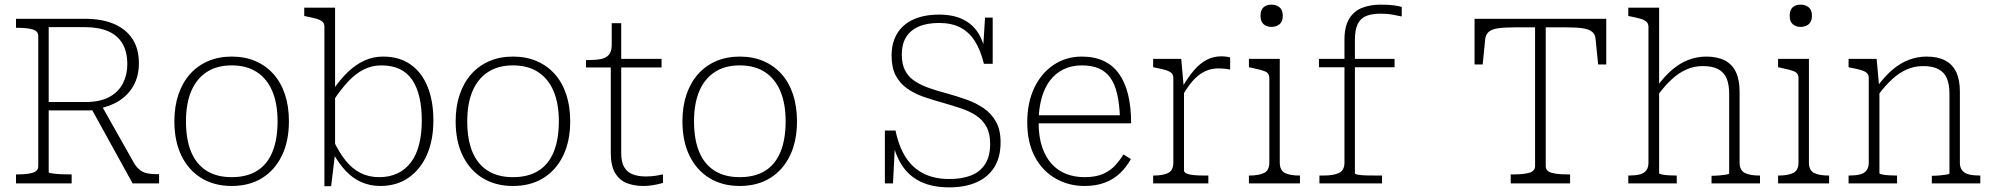

<svg xmlns="http://www.w3.org/2000/svg" viewBox="-20 -791 8593 828"><path d="M371 -328 552 0H666V-40H652Q632 -40 615 -43.5Q598 -47 584 -57.5Q570 -68 559 -86L410 -350ZM190 -49V-674H345Q406 -674 447 -656Q488 -638 508.5 -602.5Q529 -567 529 -514Q529 -469 510 -431.5Q491 -394 451 -372.5Q411 -351 348 -351H174L179 -315H369Q375 -315 379.5 -315.5Q384 -316 389.5 -318Q395 -320 401 -322Q454 -331 494 -356.5Q534 -382 556.5 -423Q579 -464 579 -518Q579 -581 551 -623.5Q523 -666 471 -688Q419 -710 347 -710H49V-671H60Q97 -671 121 -664Q145 -657 145 -635V-75Q145 -53 121 -46Q97 -39 60 -39H49V0H289V-39H276Q261 -39 245.5 -39.5Q230 -40 217.5 -41.5Q205 -43 197.5 -44.5Q190 -46 190 -49Z M1226 -268Q1226 -182 1195.5 -119.5Q1165 -57 1110 -23Q1055 11 979 11Q904 11 848.5 -23Q793 -57 762.5 -119.5Q732 -182 732 -268Q732 -332 749.5 -383.5Q767 -435 799.5 -471.5Q832 -508 877.5 -527.5Q923 -547 979 -547Q1036 -547 1081.5 -527.5Q1127 -508 1159.5 -471.5Q1192 -435 1209 -383.5Q1226 -332 1226 -268ZM782 -268Q782 -189 804.5 -135.5Q827 -82 871 -54.5Q915 -27 979 -27Q1044 -27 1088 -54Q1132 -81 1154.5 -135Q1177 -189 1177 -268Q1177 -344 1154.5 -397.5Q1132 -451 1088 -480Q1044 -509 979 -509Q915 -509 871 -480Q827 -451 804.5 -397.5Q782 -344 782 -268Z M1620 11Q1576 11 1538.5 -5.5Q1501 -22 1471 -54Q1441 -86 1416 -131L1421 -179Q1443 -133 1470.5 -98.5Q1498 -64 1534 -45.5Q1570 -27 1615 -27Q1660 -27 1694.5 -43.5Q1729 -60 1752.5 -91.5Q1776 -123 1787.5 -168.5Q1799 -214 1799 -272Q1799 -328 1788.5 -372.5Q1778 -417 1757 -447.5Q1736 -478 1703 -493.5Q1670 -509 1625 -509Q1583 -509 1548 -491Q1513 -473 1482 -440Q1451 -407 1421 -362L1417 -405Q1449 -451 1482.5 -482.5Q1516 -514 1553 -530.5Q1590 -547 1632 -547Q1702 -547 1750.5 -513Q1799 -479 1824 -417Q1849 -355 1849 -272Q1849 -188 1821.5 -124.5Q1794 -61 1742.5 -25Q1691 11 1620 11ZM1379 -675Q1379 -690 1370.5 -697.5Q1362 -705 1345 -710Q1328 -715 1302 -720L1292 -722V-758H1425V-132V-129L1408 12H1379Z M2439 -268Q2439 -182 2408.5 -119.5Q2378 -57 2323 -23Q2268 11 2192 11Q2117 11 2061.5 -23Q2006 -57 1975.5 -119.5Q1945 -182 1945 -268Q1945 -332 1962.5 -383.5Q1980 -435 2012.5 -471.5Q2045 -508 2090.5 -527.5Q2136 -547 2192 -547Q2249 -547 2294.5 -527.5Q2340 -508 2372.5 -471.5Q2405 -435 2422 -383.5Q2439 -332 2439 -268ZM1995 -268Q1995 -189 2017.5 -135.5Q2040 -82 2084 -54.5Q2128 -27 2192 -27Q2257 -27 2301 -54Q2345 -81 2367.5 -135Q2390 -189 2390 -268Q2390 -344 2367.5 -397.5Q2345 -451 2301 -480Q2257 -509 2192 -509Q2128 -509 2084 -480Q2040 -451 2017.5 -397.5Q1995 -344 1995 -268Z M2507 -500V-532H2517Q2550 -532 2572 -536.5Q2594 -541 2606 -555Q2618 -569 2618 -597L2643 -537H2833V-500ZM2659 -131Q2659 -92 2672 -70Q2685 -48 2709 -39Q2733 -30 2765 -30Q2790 -30 2810.5 -33.5Q2831 -37 2839 -39V-2Q2828 1 2814.5 4Q2801 7 2785.5 9Q2770 11 2754 11Q2716 11 2684 -1Q2652 -13 2633 -44.5Q2614 -76 2614 -131V-522L2618 -531V-691H2659Z M3417 -268Q3417 -182 3386.5 -119.5Q3356 -57 3301 -23Q3246 11 3170 11Q3095 11 3039.5 -23Q2984 -57 2953.5 -119.5Q2923 -182 2923 -268Q2923 -332 2940.5 -383.5Q2958 -435 2990.5 -471.5Q3023 -508 3068.5 -527.5Q3114 -547 3170 -547Q3227 -547 3272.5 -527.5Q3318 -508 3350.5 -471.5Q3383 -435 3400 -383.5Q3417 -332 3417 -268ZM2973 -268Q2973 -189 2995.5 -135.5Q3018 -82 3062 -54.5Q3106 -27 3170 -27Q3235 -27 3279 -54Q3323 -81 3345.5 -135Q3368 -189 3368 -268Q3368 -344 3345.5 -397.5Q3323 -451 3279 -480Q3235 -509 3170 -509Q3106 -509 3062 -480Q3018 -451 2995.5 -397.5Q2973 -344 2973 -268Z M4074 -19Q4129 -19 4168 -34.5Q4207 -50 4228.5 -83.5Q4250 -117 4250 -171Q4250 -216 4233.5 -245.5Q4217 -275 4188.5 -293.5Q4160 -312 4123.5 -324Q4087 -336 4049 -347Q4005 -359 3964.5 -373Q3924 -387 3892.5 -409Q3861 -431 3843 -465Q3825 -499 3825 -551Q3825 -607 3849 -646.5Q3873 -686 3919 -707Q3965 -728 4030 -728Q4091 -728 4133.5 -707Q4176 -686 4200.5 -645.5Q4225 -605 4232 -546L4219 -573L4228 -715H4261V-516H4223Q4209 -574 4184.5 -613Q4160 -652 4122 -672Q4084 -692 4030 -692Q3977 -692 3941 -676Q3905 -660 3887 -630Q3869 -600 3869 -556Q3869 -514 3883.5 -486.5Q3898 -459 3924.5 -441.5Q3951 -424 3986.5 -411.5Q4022 -399 4064 -388Q4107 -376 4148 -361.5Q4189 -347 4222 -324.5Q4255 -302 4275 -266.5Q4295 -231 4295 -178Q4295 -112 4267.5 -69Q4240 -26 4190.5 -4.5Q4141 17 4074 17Q4001 17 3950 -7.5Q3899 -32 3868.5 -80Q3838 -128 3826 -196L3840 -176L3831 0H3796V-228H3842Q3856 -159 3886 -112.5Q3916 -66 3963 -42.5Q4010 -19 4074 -19Z M4459 -263Q4459 -202 4474 -157.5Q4489 -113 4515.5 -84Q4542 -55 4578 -41Q4614 -27 4657 -27Q4706 -27 4738 -41.5Q4770 -56 4790.5 -79Q4811 -102 4825 -125L4857 -105Q4838 -71 4810.5 -44.5Q4783 -18 4745 -3.5Q4707 11 4657 11Q4589 11 4532.5 -21Q4476 -53 4443 -114.5Q4410 -176 4410 -264Q4410 -348 4440 -411.5Q4470 -475 4523.5 -511Q4577 -547 4645 -547Q4700 -547 4740 -528Q4780 -509 4806 -472.5Q4832 -436 4845 -382.5Q4858 -329 4858 -259H4442V-294H4826L4810 -279Q4808 -341 4798 -384.5Q4788 -428 4768.5 -455.5Q4749 -483 4718.5 -496Q4688 -509 4645 -509Q4602 -509 4567.5 -492.5Q4533 -476 4509 -445Q4485 -414 4472 -368Q4459 -322 4459 -263Z M5285 -543V-491Q5276 -493 5267.5 -494Q5259 -495 5250.5 -495.5Q5242 -496 5235 -496Q5209 -496 5187.5 -488Q5166 -480 5147.5 -465Q5129 -450 5112 -428Q5095 -406 5079 -378L5078 -414Q5104 -459 5129.5 -488.5Q5155 -518 5184 -533Q5213 -548 5246 -548Q5258 -548 5269.5 -546.5Q5281 -545 5285 -543ZM4953 0V-34H4956Q4995 -34 5017.5 -45Q5040 -56 5040 -90V-454Q5040 -469 5031.5 -476.5Q5023 -484 5006 -489Q4989 -494 4963 -499L4953 -501V-537H5074L5085 -415L5086 -416V-56Q5086 -47 5099 -42Q5112 -37 5132 -35.5Q5152 -34 5172 -34H5191V0Z M5463 -675Q5443 -675 5429.5 -686.5Q5416 -698 5416 -723Q5416 -748 5429 -759.5Q5442 -771 5463 -771Q5484 -771 5498 -759.5Q5512 -748 5512 -723Q5512 -698 5498 -686.5Q5484 -675 5463 -675ZM5499 -537V-90Q5499 -56 5521.5 -45Q5544 -34 5583 -34H5586V0H5366V-34H5369Q5408 -34 5431 -45Q5454 -56 5454 -90V-454Q5454 -476 5434.5 -483.5Q5415 -491 5376 -499L5366 -501V-537Z M5668 -537H5994V-501H5668ZM6025 -761V-720Q6011 -723 5987 -727.5Q5963 -732 5934 -732Q5896 -732 5871.5 -722Q5847 -712 5835 -687Q5823 -662 5823 -619V-44Q5823 -40 5837 -37.5Q5851 -35 5872.5 -34.5Q5894 -34 5915 -34H5940V0H5670V-34H5688Q5730 -34 5754 -45Q5778 -56 5778 -90V-620Q5778 -676 5798 -709.5Q5818 -743 5853.5 -757Q5889 -771 5935 -771Q5966 -771 5990 -768Q6014 -765 6025 -761Z M6600 -75V-673H6510Q6467 -673 6440 -669Q6413 -665 6400 -653.5Q6387 -642 6385 -622L6374 -513H6339V-710H6907V-513H6872L6861 -622Q6860 -642 6846.5 -653.5Q6833 -665 6806 -669Q6779 -673 6736 -673H6646V-75Q6646 -53 6671 -46Q6696 -39 6733 -39H6751V0H6495V-39H6513Q6550 -39 6575 -46Q6600 -53 6600 -75Z M7135 -758V-44Q7135 -41 7147 -38.5Q7159 -36 7176 -35Q7193 -34 7207 -34H7211V0H7002V-34H7005Q7031 -34 7050 -38.5Q7069 -43 7079 -55.5Q7089 -68 7089 -90V-675Q7089 -689 7080.5 -697Q7072 -705 7055 -710Q7038 -715 7012 -720L7002 -722V-758ZM7570 0H7361V-33H7364Q7378 -33 7395 -34.5Q7412 -36 7424.5 -38Q7437 -40 7437 -43V-386Q7437 -427 7426 -453Q7415 -479 7390 -492.5Q7365 -506 7323 -506Q7286 -506 7253 -491.5Q7220 -477 7190 -449.5Q7160 -422 7131 -383L7127 -420Q7158 -462 7191.5 -490.5Q7225 -519 7262 -533Q7299 -547 7338 -547Q7386 -547 7418 -530.5Q7450 -514 7466 -480.5Q7482 -447 7482 -396V-90Q7482 -56 7505 -45Q7528 -34 7566 -34H7570Z M7745 -675Q7725 -675 7711.5 -686.5Q7698 -698 7698 -723Q7698 -748 7711 -759.5Q7724 -771 7745 -771Q7766 -771 7780 -759.5Q7794 -748 7794 -723Q7794 -698 7780 -686.5Q7766 -675 7745 -675ZM7781 -537V-90Q7781 -56 7803.5 -45Q7826 -34 7865 -34H7868V0H7648V-34H7651Q7690 -34 7713 -45Q7736 -56 7736 -90V-454Q7736 -476 7716.5 -483.5Q7697 -491 7658 -499L7648 -501V-537Z M7952 0V-34H7955Q7981 -34 8000 -38.5Q8019 -43 8029 -55.5Q8039 -68 8039 -90V-454Q8039 -469 8030.5 -476.5Q8022 -484 8005 -489Q7988 -494 7962 -499L7952 -501V-537H8073L8084 -415L8085 -411V-44Q8085 -41 8097 -38.5Q8109 -36 8126 -35Q8143 -34 8157 -34H8161V0ZM8520 0H8311V-33H8314Q8328 -33 8345 -34.5Q8362 -36 8374.5 -38Q8387 -40 8387 -43V-386Q8387 -427 8376 -453Q8365 -479 8340 -492.5Q8315 -506 8273 -506Q8236 -506 8203 -491.5Q8170 -477 8140 -449.5Q8110 -422 8081 -383L8077 -420Q8108 -462 8141.5 -490.5Q8175 -519 8212 -533Q8249 -547 8288 -547Q8336 -547 8368 -530.5Q8400 -514 8416 -480.5Q8432 -447 8432 -396V-89Q8432 -68 8442.5 -55.5Q8453 -43 8472 -38.5Q8491 -34 8517 -34H8520Z"/></svg>

Font: Roboto Serif Thin
Style: Regular
Weight: 250
Designer: Greg Gazdowicz
Foundry: Commercial Type
Version: Version 1.004